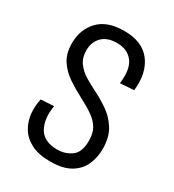

<svg xmlns="http://www.w3.org/2000/svg" viewBox="-168 -767 789 873"><g transform="rotate(30 227.0 -330.5)"><path d="M231 11Q170 11 131 -9Q92 -29 72 -62Q52 -95 48 -134Q44 -173 53 -212L121 -216Q109 -143 135.5 -97.5Q162 -52 231 -52Q273 -52 305 -75Q337 -98 337 -159Q337 -197 322.5 -222.5Q308 -248 279 -268.5Q250 -289 207 -311Q167 -332 131 -356Q95 -380 71.5 -415.5Q48 -451 48 -505Q48 -577 93 -624.5Q138 -672 227 -672Q323 -672 367 -613.5Q411 -555 400 -461L328 -456Q338 -534 309.5 -571Q281 -608 226 -608Q175 -608 148 -580.5Q121 -553 121 -509Q121 -471 140 -445Q159 -419 188 -401.5Q217 -384 247 -369Q282 -352 320 -326.5Q358 -301 384 -260.5Q410 -220 410 -157Q410 -113 393 -74.5Q376 -36 336.5 -12.5Q297 11 231 11Z"/></g></svg>

Font: Bricolage Grotesque 10pt Condensed Light
Style: Regular
Weight: 300
Width: 3
Designer: Mathieu Triay
Foundry: Atelier Triay
Version: Version 1.000; ttfautohint (v1.8.4.7-5d5b);gftools[0.9.32]